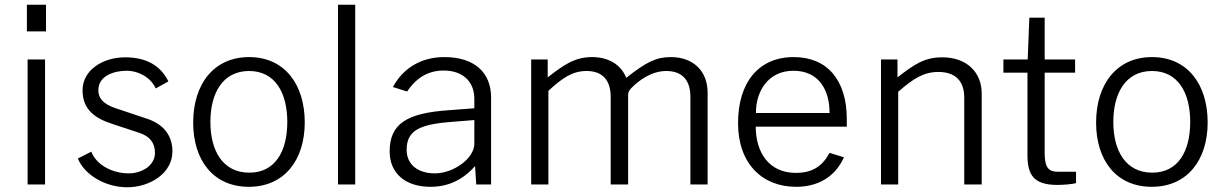

<svg xmlns="http://www.w3.org/2000/svg" viewBox="-20 -782 5187 814"><path d="M97 -530V0H171V-530ZM94 -762V-649H175V-762Z M520 12C613 12 711 -46 711 -140C711 -205 676 -257 596 -281L486 -318C436 -333 397 -353 397 -400C397 -460 462 -482 517 -482C568 -482 621 -452 640 -407L694 -437C661 -503 602 -539 510 -539C420 -539 330 -488 330 -399C330 -317 383 -280 458 -256L570 -219C614 -205 637 -177 637 -134C637 -79 580 -47 526 -47C457 -47 389 -82 367 -139L310 -110C338 -41 426 12 520 12Z M1035 10C1185 10 1272 -103 1272 -263C1272 -425 1186 -540 1036 -540C887 -540 799 -426 799 -262C799 -102 885 10 1035 10ZM1037 -50C925 -50 872 -142 872 -265C872 -388 925 -481 1036 -481C1146 -481 1198 -389 1198 -265C1198 -141 1147 -50 1037 -50Z M1486 0V-762H1413V0Z M1805 10C1881 10 1943 -20 1994 -78L1999 0H2062V-369C2062 -474 1992 -540 1864 -540C1759 -540 1685 -487 1646 -413L1706 -394C1747 -455 1798 -483 1861 -483C1941 -483 1991 -437 1991 -363V-323L1886 -315C1705 -303 1632 -258 1632 -140C1632 -46 1700 10 1805 10ZM1824 -47C1752 -47 1704 -84 1704 -147C1704 -231 1762 -256 1903 -266L1991 -273V-173C1991 -109 1901 -47 1824 -47Z M2305 0V-397C2365 -452 2407 -481 2467 -481C2536 -481 2569 -440 2569 -372V0H2643V-378C2643 -390 2646 -397 2656 -408C2687 -440 2741 -481 2805 -481C2874 -481 2907 -440 2907 -372V0H2980V-389C2980 -480 2920 -540 2824 -540C2763 -540 2721 -520 2635 -452C2613 -508 2560 -540 2490 -540C2415 -540 2368 -505 2302 -454V-530H2232V0Z M3570 -245V-278C3570 -440 3489 -540 3345 -540C3195 -540 3109 -431 3109 -260C3109 -89 3211 10 3355 10C3447 10 3520 -31 3558 -115L3497 -134C3468 -80 3427 -49 3354 -49C3240 -49 3184 -136 3184 -245ZM3185 -303C3184 -390 3233 -482 3344 -482C3449 -482 3497 -404 3497 -303Z M3788 0V-393C3851 -448 3896 -477 3958 -477C4033 -477 4068 -436 4068 -368V0H4142V-386C4142 -475 4079 -539 3975 -539C3898 -539 3855 -508 3785 -454V-530H3715V0Z M4538 -530H4409V-707H4344L4337 -530H4234V-474H4336V-124C4336 -39 4364 2 4463 2C4488 2 4528 -1 4542 -6V-54H4464C4430 -54 4409 -67 4409 -131V-474H4538Z M4863 10C5013 10 5100 -103 5100 -263C5100 -425 5014 -540 4864 -540C4715 -540 4627 -426 4627 -262C4627 -102 4713 10 4863 10ZM4865 -50C4753 -50 4700 -142 4700 -265C4700 -388 4753 -481 4864 -481C4974 -481 5026 -389 5026 -265C5026 -141 4975 -50 4865 -50Z"/></svg>

Font: Cheyenne Sans Light
Style: Regular
Weight: 300
Designer: The Public Sans project authors (U.S. Web Design System), Libre Franklin designed by Pablo Impallari and Rodrigo Fuenzal
Foundry: The Cheyenne Sans Project Authors
Version: Version 2.007